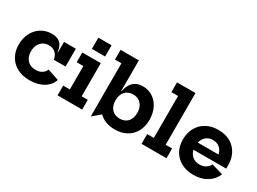

<svg xmlns="http://www.w3.org/2000/svg" viewBox="-43 -1457 2859 2138"><g transform="rotate(30 1386.5 -387.5)"><path d="M342.9 11.4Q250.7 11.4 183.1 -24.8Q115.5 -61 78.8 -125.3Q42.1 -189.7 42.1 -274.3Q42.1 -338.2 61.8 -391Q81.5 -443.8 117.2 -482.3Q152.8 -520.8 200.4 -541.7Q247.9 -562.6 303.5 -562.6Q354.2 -562.6 387.2 -545.4Q420.2 -528.2 437.5 -495.5Q454.9 -462.8 459 -416.3H491.7L464.4 -322.3Q460 -356.4 443.7 -381.7Q427.4 -407.1 400.8 -421Q374.3 -434.8 339 -434.8Q296.5 -434.8 264.7 -415Q232.9 -395.1 215.4 -359.5Q197.8 -323.9 197.8 -276.7Q197.8 -230.9 215.6 -196.2Q233.4 -161.6 266.2 -142.3Q299 -122.9 344.6 -122.9Q391.8 -122.9 424.6 -143.5Q457.3 -164.1 469.7 -198.9L617.1 -149.5Q591.8 -74.6 519.4 -31.6Q447 11.4 342.9 11.4ZM464.4 -322.3V-551.2H616.4V-322.3Z M937.4 -125.2H1016.1V0H699.7V-125.2H785.4V-426H699.7V-551.2H937.4ZM772.1 -783.5H942V-639.4H772.1Z M1137.2 14.7V-664.8H1054V-790H1289.2V-353.7L1286.2 -299.1V-220.5L1289.2 -111L1143.2 14.7ZM1438.2 11.3Q1377.4 11.3 1326.3 -7.4Q1275.2 -26.1 1237.3 -63.3Q1199.5 -100.5 1178.8 -156L1286.2 -275.6Q1286.2 -229.8 1302.6 -195Q1319.1 -160.3 1350.5 -140.6Q1381.9 -121 1426.3 -121Q1471.7 -121 1503 -140.1Q1534.2 -159.3 1550.3 -194.1Q1566.5 -228.8 1566.5 -276.3Q1566.5 -322.4 1549 -357Q1531.6 -391.6 1500 -410.9Q1468.5 -430.3 1426.3 -430.3Q1382.5 -430.3 1351.1 -410.9Q1319.7 -391.6 1302.9 -356.8Q1286.2 -322.1 1286.2 -275.6L1271.2 -396.8H1294.5Q1304.4 -449.6 1327 -486.6Q1349.6 -523.6 1386.4 -543.1Q1423.2 -562.6 1475 -562.6Q1531.9 -562.6 1577.7 -540.3Q1623.5 -517.9 1656 -478.5Q1688.4 -439 1705.8 -386.8Q1723.2 -334.7 1723.2 -275Q1723.2 -187.8 1687.8 -123.4Q1652.3 -59 1588.2 -23.8Q1524.2 11.3 1438.2 11.3Z M2017.3 -125.2H2100V0H1779.6V-125.2H1865.3V-664.8H1779.6V-790H2017.3Z M2451 11.3Q2359.4 11.3 2292.7 -25Q2226 -61.2 2189.9 -125.3Q2153.8 -189.4 2153.8 -273.8Q2153.8 -359 2189.8 -424.1Q2225.9 -489.3 2291.5 -526Q2357 -562.7 2445.8 -562.7Q2535.2 -562.7 2599.8 -526.2Q2664.4 -489.7 2699.5 -424.6Q2734.6 -359.6 2734.6 -273.7Q2734.6 -259.7 2734.5 -249.6Q2734.4 -239.5 2733.7 -232.2H2583.6Q2584.8 -243 2585.2 -254.5Q2585.5 -266.1 2585.5 -280.6Q2585.5 -326.6 2569.4 -361.2Q2553.4 -395.9 2522.6 -415.3Q2491.8 -434.7 2448.3 -434.7Q2406.6 -434.7 2375.2 -414.7Q2343.7 -394.8 2326.4 -358.6Q2309 -322.4 2309 -273.8Q2309 -229.6 2326.4 -195.5Q2343.8 -161.5 2375.6 -142.1Q2407.5 -122.8 2452.2 -122.8Q2497.3 -122.8 2530.2 -143.1Q2563.2 -163.3 2578.9 -197.3L2725.8 -154.6Q2694.9 -77.7 2622.6 -33.2Q2550.4 11.3 2451 11.3ZM2250.3 -232.2V-325.4H2643.9L2660.6 -232.2Z"/></g></svg>

Font: Hepta Slab ExtraLight
Style: Regular
Weight: 200
Designer: Michael LaGattuta
Foundry: Michael LaGattuta
Version: Version 1.100